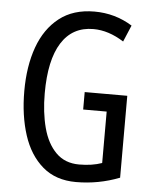

<svg xmlns="http://www.w3.org/2000/svg" viewBox="-53 -768 650 822"><g transform="rotate(5 272.5 -357.0)"><path d="M308 -377H491V-25Q401 10 304 10Q217 10 160.5 -38.5Q104 -87 77 -170.5Q50 -254 50 -359Q50 -466 79.5 -548Q109 -630 169 -677Q229 -724 320 -724Q409 -724 483 -678L453 -607Q387 -649 322 -649Q232 -649 185 -574.5Q138 -500 138 -357Q138 -275 155.5 -209Q173 -143 211.5 -104.5Q250 -66 311 -66Q367 -66 409 -81V-302H308Z"/></g></svg>

Font: Noto Sans Ethiopic ExtraCondensed
Style: Regular
Weight: 400
Width: 2
Designer: Monotype Design Team
Foundry: Monotype Imaging Inc.
Version: Version 2.102; ttfautohint (v1.8.4.7-5d5b)